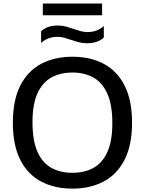

<svg xmlns="http://www.w3.org/2000/svg" viewBox="-20 -1076 834 1105"><path d="M397 9.5Q293.5 9.5 216.2 -31.5Q139 -72.5 96.5 -156.5Q54 -240.5 54 -370Q54 -499.5 96.8 -583.5Q139.5 -667.5 216.8 -708.5Q294 -749.5 397 -749.5Q500.5 -749.5 577.5 -708.5Q654.5 -667.5 697.2 -583.2Q740 -499 740 -370Q740 -241 697 -156.8Q654 -72.5 576.8 -31.5Q499.5 9.5 397 9.5ZM397 -81.5Q467 -81.5 518.5 -110.2Q570 -139 598.2 -202Q626.5 -265 626.5 -367Q626.5 -472 598 -536.2Q569.5 -600.5 518 -629.5Q466.5 -658.5 397 -658.5Q327.5 -658.5 275.8 -630Q224 -601.5 195.5 -538.5Q167 -475.5 167 -373Q167 -267.5 195.2 -203.2Q223.5 -139 275.2 -110.2Q327 -81.5 397 -81.5ZM480.5 -827Q455 -827 432.5 -833.2Q410 -839.5 389 -846.5Q369.5 -853.5 350.5 -858.8Q331.5 -864 311.5 -864Q281.5 -864 259.5 -855.5Q237.5 -847 216.5 -829.5V-896Q234.5 -912.5 257.8 -920.8Q281 -929 313.5 -929Q339 -929 361.5 -922.8Q384 -916.5 405 -909Q424.5 -902.5 443.5 -897Q462.5 -891.5 482.5 -891.5Q512.5 -891.5 534.5 -900Q556.5 -908.5 577.5 -926V-860Q542 -827 480.5 -827ZM226.5 -988V-1055.5H567.5V-988Z"/></svg>

Font: Encode Sans SemiExpanded SemiExpanded Medium
Style: Regular
Weight: 500
Width: 6
Designer: Multiple Designers
Foundry: Impallari Type
Version: Version 3.000; ttfautohint (v1.8.3) -l 8 -r 50 -G 200 -x 14 